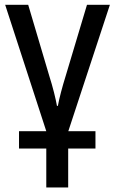

<svg xmlns="http://www.w3.org/2000/svg" viewBox="-20 -559 490 818"><path d="M448.2 -538.6 271 0H386.7V73.7H270.5V239.7H177.2V73.7H61V0H177.2L2 -538.6H100.1L189 -238.8Q201.7 -198.7 210 -165.5Q218.3 -132.3 222.7 -107.9H226.6Q231.4 -134.3 240 -166.7Q248.5 -199.2 259.8 -235.4L350.6 -538.6Z"/></svg>

Font: Open Sans SemiCondensed Medium
Style: Regular
Weight: 500
Width: 4
Designer: Monotype Design Team
Foundry: Monotype Imaging Inc.
Version: Version 3.000